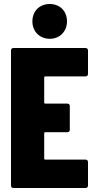

<svg xmlns="http://www.w3.org/2000/svg" viewBox="-20 -940 475 960"><path d="M229 -746C279 -746 315 -783 315 -833C315 -885 279 -920 229 -920C178 -920 142 -885 142 -833C142 -783 178 -746 229 -746ZM420 -570V-688C420 -695 415 -700 408 -700H47C40 -700 35 -695 35 -688V-12C35 -5 40 0 47 0H408C415 0 420 -5 420 -12V-130C420 -137 415 -142 408 -142H206C203 -142 201 -144 201 -147V-274C201 -277 203 -279 206 -279H317C324 -279 329 -284 329 -291V-410C329 -417 324 -422 317 -422H206C203 -422 201 -424 201 -427V-553C201 -556 203 -558 206 -558H408C415 -558 420 -563 420 -570Z"/></svg>

Font: Barlow Condensed ExtraBold
Style: Regular
Weight: 800
Width: 3
Designer: Jeremy Tribby
Foundry: Tribby Type
Version: Version 1.422;hotconv 1.0.109;makeotfexe 2.5.65596